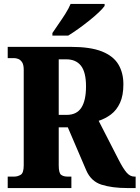

<svg xmlns="http://www.w3.org/2000/svg" viewBox="-20 -951 706 971"><path d="M19 0V-58H53Q69 -58 84.5 -67Q100 -76 100 -115V-598Q100 -624 91.5 -636.5Q83 -649 72 -653Q61 -657 53 -657H19V-714H338Q437 -714 495 -691Q553 -668 578.5 -625.5Q604 -583 604 -525Q604 -468 587 -431Q570 -394 541.5 -372.5Q513 -351 479 -340L580 -143Q603 -98 620.5 -78Q638 -58 659 -58H666V0H624Q547 0 493.5 -17Q440 -34 416 -90L323 -307H277V-115Q277 -76 289 -67Q301 -58 320 -58H341V0ZM317 -370Q368 -370 391.5 -406.5Q415 -443 415 -514Q415 -586 389.5 -618.5Q364 -651 315 -651H277V-370ZM245 -784Q258 -804 276 -829.5Q294 -855 311 -882Q328 -909 337 -931H509V-921Q500 -908 479.5 -888.5Q459 -869 431.5 -847Q404 -825 376 -805Q348 -785 325 -771H245Z"/></svg>

Font: Noto Serif Lao Condensed Black
Style: Regular
Weight: 900
Width: 3
Designer: Monotype Design Team
Foundry: Monotype Imaging Inc.
Version: Version 2.003; ttfautohint (v1.8.4.7-5d5b)